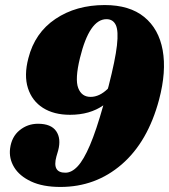

<svg xmlns="http://www.w3.org/2000/svg" viewBox="-20 -731 670 761"><path d="M219.5 10Q149.5 10 103.2 -11.8Q57 -33.5 36 -68.2Q15 -103 20 -142.5Q26 -189 57.8 -214.8Q89.5 -240.5 130.5 -240.5Q182.5 -240.5 202.8 -211Q223 -181.5 210.5 -134.5L203.5 -110.5Q186 -46 239.5 -46.5Q264 -46.5 287.8 -71.8Q311.5 -97 336.5 -155.5Q361.5 -214 389.5 -313.5Q336 -276 257.5 -276Q193.5 -276 150.2 -303.5Q107 -331 90.8 -381.5Q74.5 -432 92.5 -500.5Q118 -601 199.8 -656Q281.5 -711 395 -711Q493.5 -711 551.5 -663.8Q609.5 -616.5 624.8 -532Q640 -447.5 610.5 -336Q566 -169 462.5 -79.5Q359 10 219.5 10ZM297 -501.5Q276.5 -417.5 290 -382.2Q303.5 -347 339 -347Q374.5 -347 407.5 -379.5Q409 -384.5 410.5 -390Q437 -493.5 443.5 -551Q450 -608.5 439 -631.8Q428 -655 402 -655Q334.5 -655 297 -501.5Z"/></svg>

Font: Fraunces 144pt S050 Black
Style: Italic
Weight: 900
Italic angle: -16°
Version: Version 1.000; ttfautohint (v1.8.3)